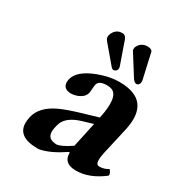

<svg xmlns="http://www.w3.org/2000/svg" viewBox="-158 -762 830 883"><g transform="rotate(30 257.0 -320.0)"><path d="M189.9 -602.1Q187.5 -589.8 197.8 -577.1L275.9 -484.9Q282.7 -477.5 289.6 -477.1Q303.7 -478.5 307.6 -492.2Q308.6 -500 306.6 -505.9L264.2 -627Q257.3 -642.1 246.6 -644.5Q243.2 -645 240.2 -645Q207.5 -645 193.4 -613.3Q190.9 -607.4 189.9 -602.1ZM321.3 -613.8Q319.8 -604 323.2 -598.1L392.1 -488.8Q401.9 -474.6 412.6 -474.1Q424.8 -475.6 428.7 -488.8Q429.7 -495.6 428.7 -502.9L398.4 -637.2Q394 -649.9 371.1 -649.9Q342.8 -649.9 326.7 -626Q322.8 -619.6 321.3 -613.8ZM305.7 -48.3 299.3 -47.9Q232.9 -2.9 181.2 8.3Q172.4 10.3 167 9.8Q60.1 9.8 60.5 -65.9Q61 -80.1 64 -95.2Q77.6 -160.2 162.6 -197.8Q199.7 -214.4 272.9 -235.8L344.7 -256.8Q371.6 -382.3 323.2 -398.4Q313.5 -401.9 298.3 -401.9Q259.3 -401.4 251.5 -379.4Q249.5 -373.5 247.1 -339.8Q246.6 -335 246.1 -332Q240.2 -304.7 204.6 -291.5Q189 -286.1 173.8 -285.6Q123.5 -287.1 132.8 -336.4Q144 -389.2 234.9 -422.9Q291.5 -443.8 341.3 -443.8Q511.2 -443.8 476.1 -273.4Q475.6 -271.5 475.6 -271L442.9 -127Q430.2 -68.4 447.3 -61.5Q451.7 -60.1 456.5 -60.1Q481 -60.5 502 -74.2Q516.1 -58.1 513.7 -45.9Q441.9 9.8 371.1 9.8Q305.2 9.8 305.2 -44.9Q305.7 -46.9 305.7 -48.3ZM336.4 -217.8 280.8 -201.2Q211.4 -180.2 194.8 -137.2Q190.9 -126.5 187.5 -109.9Q176.3 -56.2 222.7 -50.8Q227.5 -50.3 232.4 -49.8Q256.3 -50.8 308.1 -85.9Z"/></g></svg>

Font: Linux Libertine Slanted O
Style: Bold Slanted
Weight: 700
Designer: Philipp H. Poll
Foundry: Philipp H. Poll
Version: Version 5.0.0